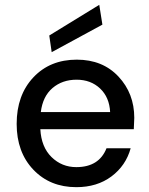

<svg xmlns="http://www.w3.org/2000/svg" viewBox="-20 -763 619 795"><path d="M296 12Q187 12 118 -60.5Q49 -133 49 -250Q49 -369 118 -442.5Q187 -516 298 -516Q405 -516 470.5 -446Q536 -376 536 -275L534 -228H147Q151 -154 193.5 -112.5Q236 -71 296 -71Q390 -71 421 -149H521Q501 -77 441.5 -32.5Q382 12 296 12ZM194 -547 184 -616 391 -743 404 -661ZM149 -299H436Q433 -360 394.5 -396.5Q356 -433 297 -433Q238 -433 197.5 -398.5Q157 -364 149 -299Z"/></svg>

Font: AWOL-DM Medium
Style: Regular
Weight: 500
Designer: Colophon Foundry, Jonny Pinhorn, Mikhail Sharanda
Foundry: Colophon Foundry
Version: Version 1.000;Glyphs 3.2.3 (3260)